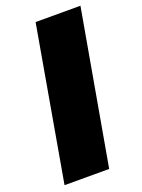

<svg xmlns="http://www.w3.org/2000/svg" viewBox="-139 -789 631 853"><g transform="rotate(-20 176.5 -362.5)"><path d="M14 0 141 -725H353L225 0Z"/></g></svg>

Font: Archivo SemiExpanded Black
Style: Italic
Weight: 900
Width: 6
Italic angle: -10°
Designer: Hector Gatti
Foundry: Omnibus-Type
Version: Version 2.001